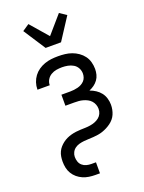

<svg xmlns="http://www.w3.org/2000/svg" viewBox="-179 -850 858 1147"><g transform="rotate(-20 250.0 -277.0)"><path d="M221 215Q201 215 181 212Q161 209 142.5 201Q124 193 108.5 180Q93 167 82.5 149.5Q72 132 68 112.5Q64 93 64 73Q64 57 66.5 41.5Q69 26 75.5 12Q82 -2 92 -13.5Q102 -25 114.5 -34.5Q127 -44 141 -50.5Q155 -57 170 -61Q185 -65 200 -67Q215 -69 230.5 -69.5Q246 -70 261.5 -70.5Q277 -71 292.5 -73.5Q308 -76 322.5 -81.5Q337 -87 349 -96.5Q361 -106 367.5 -120Q374 -134 374 -150Q374 -164 369 -177.5Q364 -191 354.5 -201.5Q345 -212 332.5 -218.5Q320 -225 306 -229Q292 -233 278 -234Q264 -235 250 -235H194V-305H250Q262 -305 274.5 -306.5Q287 -308 299 -311Q311 -314 322 -320Q333 -326 341.5 -335Q350 -344 354 -356Q358 -368 358 -380Q358 -399 349 -415.5Q340 -432 324 -441.5Q308 -451 289.5 -454.5Q271 -458 253 -458Q235 -458 217 -455Q199 -452 183 -442.5Q167 -433 157.5 -417Q148 -401 148 -383V-382H70V-384Q70 -406 77 -427Q84 -448 97 -465.5Q110 -483 128 -495.5Q146 -508 167 -515.5Q188 -523 209.5 -525.5Q231 -528 253 -528Q275 -528 297 -525.5Q319 -523 340 -515.5Q361 -508 379.5 -495Q398 -482 411 -464.5Q424 -447 430 -425Q436 -403 436 -381Q436 -363 431.5 -345.5Q427 -328 416.5 -313.5Q406 -299 391.5 -288.5Q377 -278 360 -271Q380 -264 397.5 -252.5Q415 -241 427.5 -225Q440 -209 446 -188.5Q452 -168 452 -148Q452 -132 449 -117Q446 -102 440 -88Q434 -74 424 -62Q414 -50 401.5 -41Q389 -32 375.5 -25Q362 -18 347.5 -13Q333 -8 317.5 -5.5Q302 -3 287 -2Q272 -1 256.5 -0.5Q241 0 226 1.5Q211 3 196 7Q181 11 168.5 20Q156 29 149 43Q142 57 142 72Q142 88 147 102.5Q152 117 163.5 127Q175 137 190 141Q205 145 221 145H250V215ZM201 -600 110 -740 153 -769 250 -657 347 -769 390 -740 299 -600Z"/></g></svg>

Font: Iosevka NFM
Style: Regular
Weight: 400
Monospace: yes
Designer: Belleve Invis
Foundry: Belleve Invis
Version: Version 29.0.4; ttfautohint (v1.8.4);Nerd Fonts 3.3.0